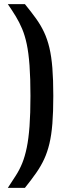

<svg xmlns="http://www.w3.org/2000/svg" viewBox="-20 -763 342 933"><path d="M18 150Q39 118 57 90Q75 62 88 30Q101 -2 110 -45.5Q119 -89 123.5 -150Q128 -211 128 -297Q128 -383 123.5 -444.5Q119 -506 110 -548.5Q101 -591 87.5 -623Q74 -655 57 -683Q40 -711 18 -743H101Q132 -705 155 -673Q178 -641 194 -607Q210 -573 220 -531Q230 -489 234.5 -432.5Q239 -376 239 -297Q239 -218 234.5 -162Q230 -106 220 -64.5Q210 -23 194.5 10.5Q179 44 156 77Q133 110 101 150Z"/></svg>

Font: Saira SemiCondensed SemiBold
Style: Regular
Weight: 600
Width: 4
Designer: Hector Gatti with collaboration of the Omnibus-Type team
Foundry: Omnibus-Type
Version: Version 1.101